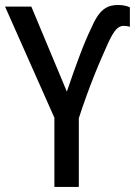

<svg xmlns="http://www.w3.org/2000/svg" viewBox="-20 -740 535 760"><path d="M244.6 -377.4Q257.3 -415 270 -450.7Q282.7 -486.3 294.7 -518.3Q306.6 -550.3 317.9 -576.9Q329.1 -603.5 338.9 -624Q351.6 -653.8 365.5 -675.3Q379.4 -696.8 398.4 -708.5Q417.5 -720.2 446.8 -720.2Q460.4 -720.2 472.4 -718Q484.4 -715.8 494.1 -710.9V-633.8Q488.8 -635.7 482.2 -636.7Q475.6 -637.7 468.8 -637.7Q453.6 -637.7 440.2 -623.8Q426.8 -609.9 408.7 -571.3Q399.4 -550.3 385.3 -518.3Q371.1 -486.3 355 -446.3Q338.9 -406.2 322.8 -361.8Q306.6 -317.4 292 -272V0H195.3V-273.9L0 -713.9H104Z"/></svg>

Font: Open Sans SemiCondensed Medium
Style: Regular
Weight: 500
Width: 4
Designer: Monotype Design Team
Foundry: Monotype Imaging Inc.
Version: Version 3.000